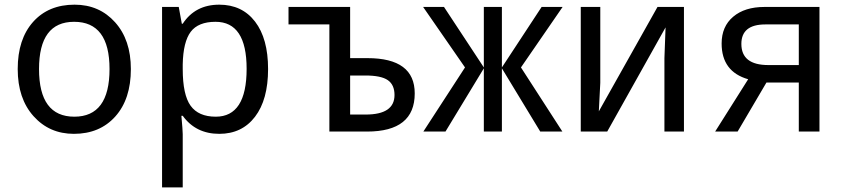

<svg xmlns="http://www.w3.org/2000/svg" viewBox="-20 -566 3641 826"><path d="M297.9 9.8Q192.4 9.8 124.3 -66.2Q56.2 -142.1 56.2 -269Q56.2 -397.5 122.3 -471.7Q188.5 -545.9 300.8 -545.9Q407.2 -545.9 475.1 -470.2Q543 -394.5 543 -269Q543 -139.6 476.1 -64.9Q409.2 9.8 297.9 9.8ZM299.8 -64Q451.2 -64 451.2 -269Q451.2 -472.2 298.8 -472.2Q147.9 -472.2 147.9 -269Q147.9 -64 299.8 -64Z M766.1 -67.9H760.3Q766.1 -4.9 766.1 11.2V240.2H677.2V-536.1H749L762.2 -463.9H766.1Q819.8 -545.9 923.3 -545.9Q1021.5 -545.9 1077.4 -472.9Q1133.3 -399.9 1133.3 -269Q1133.3 -137.2 1077.1 -63.7Q1021 9.8 923.3 9.8Q822.3 9.8 766.1 -67.9ZM766.1 -289.1V-269Q766.1 -158.2 800 -111.1Q834 -64 908.2 -64Q1041 -64 1041 -270Q1041 -472.2 907.2 -472.2Q833 -472.2 800.5 -429.2Q768.1 -386.2 766.1 -289.1Z M1486.3 -315.9H1561Q1764.2 -315.9 1764.2 -164.1Q1764.2 0 1559.1 0H1397V-460.9H1221.2V-536.1H1486.3ZM1486.3 -241.2V-73.2H1553.2Q1677.2 -73.2 1677.2 -157.2Q1677.2 -201.2 1648.4 -221.2Q1619.6 -241.2 1551.3 -241.2Z M2061.5 -275.9V-536.1H2139.2V-275.9L2310.1 -536.1H2400.4L2221.2 -275.9L2399.4 0H2304.2L2139.2 -272V0H2061.5V-272L1896.5 0H1801.3L1980.5 -275.9L1800.3 -536.1H1890.1Z M2562.5 -536.1V-210L2556.2 -86.9L2808.6 -536.1H2922.4V0H2838.4V-315.9L2843.3 -448.2L2592.3 0H2478.5V-536.1Z M3153.3 0H3056.6L3198.7 -225.1Q3084.5 -257.8 3084.5 -378.9Q3084.5 -452.1 3134.3 -494.1Q3184.1 -536.1 3268.6 -536.1H3505.4V0H3416.5V-210.9H3277.3ZM3416.5 -286.1V-460.9H3272.5Q3169.4 -460.9 3169.4 -377Q3169.4 -286.1 3285.6 -286.1Z"/></svg>

Font: WenQuanYi Micro Hei Mono
Style: Regular
Weight: 400
Foundry: Ascender Corporation
Version: Version 0.2.0-beta